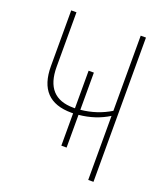

<svg xmlns="http://www.w3.org/2000/svg" viewBox="-133 -804 765 893"><g transform="rotate(20 250.0 -357.0)"><path d="M435 0V-714H409V-342Q343 -302 263 -294V-478H237V-292Q233 -292 229 -292Q91 -292 91 -444V-714H65V-438Q65 -267 228 -267Q233 -267 237 -267V-107H263V-269Q345 -277 409 -317V0Z"/></g></svg>

Font: Noto Sans Mono UI Condensed Thin
Style: Regular
Weight: 250
Width: 3
Designer: Monotype Design team
Foundry: Monotype Imaging Inc.
Version: 1.000